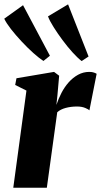

<svg xmlns="http://www.w3.org/2000/svg" viewBox="-30 -884 475 904"><path d="M32.5 0 94.5 -457.5 41.5 -484 47.5 -515.5 224.5 -545.5 248.5 -527.5 240.5 -436.5 235.5 -390Q245 -418.5 259.2 -446.2Q273.5 -474 293.2 -496.2Q313 -518.5 337.5 -532Q362 -545.5 390.5 -545.5Q404 -545.5 412.8 -542.2Q421.5 -539 425 -536.5L391 -364.5Q388 -368.5 371.8 -375.5Q355.5 -382.5 332.5 -382.5Q318 -382.5 304.5 -380.8Q291 -379 279 -375.8Q267 -372.5 257 -367.5Q247 -362.5 239.5 -355.5L190.5 0ZM174.5 -597Q155 -609.5 127.2 -634.2Q99.5 -659 71.5 -689Q43.5 -719 21.5 -747.2Q-0.5 -775.5 -10 -796L78.5 -859.5L205 -621.5ZM354.5 -596.5Q335.5 -611 311.5 -637.5Q287.5 -664 264 -695.8Q240.5 -727.5 222 -757Q203.5 -786.5 196 -807L290.5 -863.5L387 -618Z"/></svg>

Font: Merriweather 72pt Black
Style: Italic
Weight: 900
Italic angle: -7.8°
Version: Version 2.101